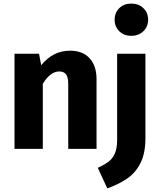

<svg xmlns="http://www.w3.org/2000/svg" viewBox="-20 -831 893 1072"><path d="M519 -388V0H361V-361Q361 -401 348.5 -416.5Q336 -432 311 -432Q261 -432 219 -363V0H61V-531H198L210 -467Q244 -508 283.5 -528Q323 -548 372 -548Q441 -548 480 -506Q519 -464 519 -388ZM579 221 526 106Q565 88 587 71Q609 54 621.5 25.5Q634 -3 634 -50V-531H792V-60Q792 23 765.5 77Q739 131 693.5 163.5Q648 196 579 221ZM807 -721Q807 -682 780.5 -656.5Q754 -631 713 -631Q672 -631 646 -656.5Q620 -682 620 -721Q620 -760 646 -785.5Q672 -811 713 -811Q754 -811 780.5 -785.5Q807 -760 807 -721Z"/></svg>

Font: Fira Sans BGR
Style: Bold
Weight: 700
Designer: bBox Type GmbH & Carrois Corporate GbR & Edenspiekermann AG
Foundry: bBox Type GmbH & Carrois Corporate GbR & Edenspiekermann AG
Version: Version 4.301